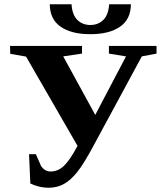

<svg xmlns="http://www.w3.org/2000/svg" viewBox="-20 -871 773 899"><path d="M28 -619 27 -656H364V-620L276 -607L426 -333L570 -607L490 -620V-656H713V-620L644 -607L431 -213Q374 -105 342 -66Q312 -28 280 -10Q248 8 208 8Q184 8 160 2Q137 -4 122 -12L116 -149H148L173 -92Q191 -68 217 -68Q252 -68 280 -95Q308 -122 343 -188L102 -606ZM404 -711H402Q314 -711 264 -746Q214 -780 213 -851H315Q318 -802 342 -778Q366 -754 403 -754Q440 -754 464 -778Q488 -802 491 -851H593Q592 -780 542 -746Q492 -711 404 -711Z"/></svg>

Font: Libra Serif Modern
Style: Bold
Weight: 700
Designer: Stefan Peev, Context Ltd
Foundry: Ascender Corporation
Version: Version 1.000